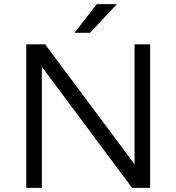

<svg xmlns="http://www.w3.org/2000/svg" viewBox="-20 -916 860 936"><path d="M343 -756H419L550 -896H452ZM108 0H184V-590.5L624 0H712V-700H636V-115.2L200 -700H108Z"/></svg>

Font: Resamitz
Style: Bold
Weight: 700
Designer: gluk
Foundry: gluk
Version: Version 0.047